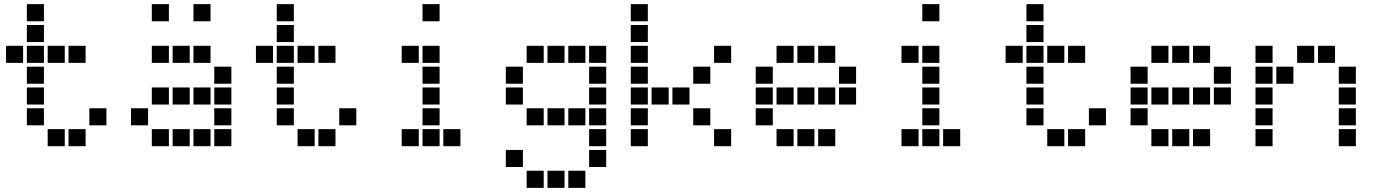

<svg xmlns="http://www.w3.org/2000/svg" viewBox="-20 -711 6640 922"><path d="M110 -691Q109 -691 109 -691Q109 -691 109 -690V-610Q109 -609 109 -609Q109 -609 110 -609H190Q191 -609 191 -609Q191 -609 191 -610V-690Q191 -691 191 -691Q191 -691 190 -691ZM110 -591Q109 -591 109 -591Q109 -591 109 -590V-510Q109 -509 109 -509Q109 -509 110 -509H190Q191 -509 191 -509Q191 -509 191 -510V-590Q191 -591 191 -591Q191 -591 190 -591ZM10 -491Q9 -491 9 -491Q9 -491 9 -490V-410Q9 -409 9 -409Q9 -409 10 -409H90Q91 -409 91 -409Q91 -409 91 -410V-490Q91 -491 91 -491Q91 -491 90 -491ZM110 -491Q109 -491 109 -491Q109 -491 109 -490V-410Q109 -409 109 -409Q109 -409 110 -409H190Q191 -409 191 -409Q191 -409 191 -410V-490Q191 -491 191 -491Q191 -491 190 -491ZM210 -491Q209 -491 209 -491Q209 -491 209 -490V-410Q209 -409 209 -409Q209 -409 210 -409H290Q291 -409 291 -409Q291 -409 291 -410V-490Q291 -491 291 -491Q291 -491 290 -491ZM310 -491Q309 -491 309 -491Q309 -491 309 -490V-410Q309 -409 309 -409Q309 -409 310 -409H390Q391 -409 391 -409Q391 -409 391 -410V-490Q391 -491 391 -491Q391 -491 390 -491ZM110 -391Q109 -391 109 -391Q109 -391 109 -390V-310Q109 -309 109 -309Q109 -309 110 -309H190Q191 -309 191 -309Q191 -309 191 -310V-390Q191 -391 191 -391Q191 -391 190 -391ZM110 -291Q109 -291 109 -291Q109 -291 109 -290V-210Q109 -209 109 -209Q109 -209 110 -209H190Q191 -209 191 -209Q191 -209 191 -210V-290Q191 -291 191 -291Q191 -291 190 -291ZM110 -191Q109 -191 109 -191Q109 -191 109 -190V-110Q109 -109 109 -109Q109 -109 110 -109H190Q191 -109 191 -109Q191 -109 191 -110V-190Q191 -191 191 -191Q191 -191 190 -191ZM410 -191Q409 -191 409 -191Q409 -191 409 -190V-110Q409 -109 409 -109Q409 -109 410 -109H490Q491 -109 491 -109Q491 -109 491 -110V-190Q491 -191 491 -191Q491 -191 490 -191ZM210 -91Q209 -91 209 -91Q209 -91 209 -90V-10Q209 -9 209 -9Q209 -9 210 -9H290Q291 -9 291 -9Q291 -9 291 -10V-90Q291 -91 291 -91Q291 -91 290 -91ZM310 -91Q309 -91 309 -91Q309 -91 309 -90V-10Q309 -9 309 -9Q309 -9 310 -9H390Q391 -9 391 -9Q391 -9 391 -10V-90Q391 -91 391 -91Q391 -91 390 -91Z M710 -691Q709 -691 709 -691Q709 -691 709 -690V-610Q709 -609 709 -609Q709 -609 710 -609H790Q791 -609 791 -609Q791 -609 791 -610V-690Q791 -691 791 -691Q791 -691 790 -691ZM910 -691Q909 -691 909 -691Q909 -691 909 -690V-610Q909 -609 909 -609Q909 -609 910 -609H990Q991 -609 991 -609Q991 -609 991 -610V-690Q991 -691 991 -691Q991 -691 990 -691ZM710 -491Q709 -491 709 -491Q709 -491 709 -490V-410Q709 -409 709 -409Q709 -409 710 -409H790Q791 -409 791 -409Q791 -409 791 -410V-490Q791 -491 791 -491Q791 -491 790 -491ZM810 -491Q809 -491 809 -491Q809 -491 809 -490V-410Q809 -409 809 -409Q809 -409 810 -409H890Q891 -409 891 -409Q891 -409 891 -410V-490Q891 -491 891 -491Q891 -491 890 -491ZM910 -491Q909 -491 909 -491Q909 -491 909 -490V-410Q909 -409 909 -409Q909 -409 910 -409H990Q991 -409 991 -409Q991 -409 991 -410V-490Q991 -491 991 -491Q991 -491 990 -491ZM1010 -391Q1009 -391 1009 -391Q1009 -391 1009 -390V-310Q1009 -309 1009 -309Q1009 -309 1010 -309H1090Q1091 -309 1091 -309Q1091 -309 1091 -310V-390Q1091 -391 1091 -391Q1091 -391 1090 -391ZM710 -291Q709 -291 709 -291Q709 -291 709 -290V-210Q709 -209 709 -209Q709 -209 710 -209H790Q791 -209 791 -209Q791 -209 791 -210V-290Q791 -291 791 -291Q791 -291 790 -291ZM810 -291Q809 -291 809 -291Q809 -291 809 -290V-210Q809 -209 809 -209Q809 -209 810 -209H890Q891 -209 891 -209Q891 -209 891 -210V-290Q891 -291 891 -291Q891 -291 890 -291ZM910 -291Q909 -291 909 -291Q909 -291 909 -290V-210Q909 -209 909 -209Q909 -209 910 -209H990Q991 -209 991 -209Q991 -209 991 -210V-290Q991 -291 991 -291Q991 -291 990 -291ZM1010 -291Q1009 -291 1009 -291Q1009 -291 1009 -290V-210Q1009 -209 1009 -209Q1009 -209 1010 -209H1090Q1091 -209 1091 -209Q1091 -209 1091 -210V-290Q1091 -291 1091 -291Q1091 -291 1090 -291ZM610 -191Q609 -191 609 -191Q609 -191 609 -190V-110Q609 -109 609 -109Q609 -109 610 -109H690Q691 -109 691 -109Q691 -109 691 -110V-190Q691 -191 691 -191Q691 -191 690 -191ZM1010 -191Q1009 -191 1009 -191Q1009 -191 1009 -190V-110Q1009 -109 1009 -109Q1009 -109 1010 -109H1090Q1091 -109 1091 -109Q1091 -109 1091 -110V-190Q1091 -191 1091 -191Q1091 -191 1090 -191ZM710 -91Q709 -91 709 -91Q709 -91 709 -90V-10Q709 -9 709 -9Q709 -9 710 -9H790Q791 -9 791 -9Q791 -9 791 -10V-90Q791 -91 791 -91Q791 -91 790 -91ZM810 -91Q809 -91 809 -91Q809 -91 809 -90V-10Q809 -9 809 -9Q809 -9 810 -9H890Q891 -9 891 -9Q891 -9 891 -10V-90Q891 -91 891 -91Q891 -91 890 -91ZM910 -91Q909 -91 909 -91Q909 -91 909 -90V-10Q909 -9 909 -9Q909 -9 910 -9H990Q991 -9 991 -9Q991 -9 991 -10V-90Q991 -91 991 -91Q991 -91 990 -91ZM1010 -91Q1009 -91 1009 -91Q1009 -91 1009 -90V-10Q1009 -9 1009 -9Q1009 -9 1010 -9H1090Q1091 -9 1091 -9Q1091 -9 1091 -10V-90Q1091 -91 1091 -91Q1091 -91 1090 -91Z M1310 -691Q1309 -691 1309 -691Q1309 -691 1309 -690V-610Q1309 -609 1309 -609Q1309 -609 1310 -609H1390Q1391 -609 1391 -609Q1391 -609 1391 -610V-690Q1391 -691 1391 -691Q1391 -691 1390 -691ZM1310 -591Q1309 -591 1309 -591Q1309 -591 1309 -590V-510Q1309 -509 1309 -509Q1309 -509 1310 -509H1390Q1391 -509 1391 -509Q1391 -509 1391 -510V-590Q1391 -591 1391 -591Q1391 -591 1390 -591ZM1210 -491Q1209 -491 1209 -491Q1209 -491 1209 -490V-410Q1209 -409 1209 -409Q1209 -409 1210 -409H1290Q1291 -409 1291 -409Q1291 -409 1291 -410V-490Q1291 -491 1291 -491Q1291 -491 1290 -491ZM1310 -491Q1309 -491 1309 -491Q1309 -491 1309 -490V-410Q1309 -409 1309 -409Q1309 -409 1310 -409H1390Q1391 -409 1391 -409Q1391 -409 1391 -410V-490Q1391 -491 1391 -491Q1391 -491 1390 -491ZM1410 -491Q1409 -491 1409 -491Q1409 -491 1409 -490V-410Q1409 -409 1409 -409Q1409 -409 1410 -409H1490Q1491 -409 1491 -409Q1491 -409 1491 -410V-490Q1491 -491 1491 -491Q1491 -491 1490 -491ZM1510 -491Q1509 -491 1509 -491Q1509 -491 1509 -490V-410Q1509 -409 1509 -409Q1509 -409 1510 -409H1590Q1591 -409 1591 -409Q1591 -409 1591 -410V-490Q1591 -491 1591 -491Q1591 -491 1590 -491ZM1310 -391Q1309 -391 1309 -391Q1309 -391 1309 -390V-310Q1309 -309 1309 -309Q1309 -309 1310 -309H1390Q1391 -309 1391 -309Q1391 -309 1391 -310V-390Q1391 -391 1391 -391Q1391 -391 1390 -391ZM1310 -291Q1309 -291 1309 -291Q1309 -291 1309 -290V-210Q1309 -209 1309 -209Q1309 -209 1310 -209H1390Q1391 -209 1391 -209Q1391 -209 1391 -210V-290Q1391 -291 1391 -291Q1391 -291 1390 -291ZM1310 -191Q1309 -191 1309 -191Q1309 -191 1309 -190V-110Q1309 -109 1309 -109Q1309 -109 1310 -109H1390Q1391 -109 1391 -109Q1391 -109 1391 -110V-190Q1391 -191 1391 -191Q1391 -191 1390 -191ZM1610 -191Q1609 -191 1609 -191Q1609 -191 1609 -190V-110Q1609 -109 1609 -109Q1609 -109 1610 -109H1690Q1691 -109 1691 -109Q1691 -109 1691 -110V-190Q1691 -191 1691 -191Q1691 -191 1690 -191ZM1410 -91Q1409 -91 1409 -91Q1409 -91 1409 -90V-10Q1409 -9 1409 -9Q1409 -9 1410 -9H1490Q1491 -9 1491 -9Q1491 -9 1491 -10V-90Q1491 -91 1491 -91Q1491 -91 1490 -91ZM1510 -91Q1509 -91 1509 -91Q1509 -91 1509 -90V-10Q1509 -9 1509 -9Q1509 -9 1510 -9H1590Q1591 -9 1591 -9Q1591 -9 1591 -10V-90Q1591 -91 1591 -91Q1591 -91 1590 -91Z M2010 -691Q2009 -691 2009 -691Q2009 -691 2009 -690V-610Q2009 -609 2009 -609Q2009 -609 2010 -609H2090Q2091 -609 2091 -609Q2091 -609 2091 -610V-690Q2091 -691 2091 -691Q2091 -691 2090 -691ZM1910 -491Q1909 -491 1909 -491Q1909 -491 1909 -490V-410Q1909 -409 1909 -409Q1909 -409 1910 -409H1990Q1991 -409 1991 -409Q1991 -409 1991 -410V-490Q1991 -491 1991 -491Q1991 -491 1990 -491ZM2010 -491Q2009 -491 2009 -491Q2009 -491 2009 -490V-410Q2009 -409 2009 -409Q2009 -409 2010 -409H2090Q2091 -409 2091 -409Q2091 -409 2091 -410V-490Q2091 -491 2091 -491Q2091 -491 2090 -491ZM2010 -391Q2009 -391 2009 -391Q2009 -391 2009 -390V-310Q2009 -309 2009 -309Q2009 -309 2010 -309H2090Q2091 -309 2091 -309Q2091 -309 2091 -310V-390Q2091 -391 2091 -391Q2091 -391 2090 -391ZM2010 -291Q2009 -291 2009 -291Q2009 -291 2009 -290V-210Q2009 -209 2009 -209Q2009 -209 2010 -209H2090Q2091 -209 2091 -209Q2091 -209 2091 -210V-290Q2091 -291 2091 -291Q2091 -291 2090 -291ZM2010 -191Q2009 -191 2009 -191Q2009 -191 2009 -190V-110Q2009 -109 2009 -109Q2009 -109 2010 -109H2090Q2091 -109 2091 -109Q2091 -109 2091 -110V-190Q2091 -191 2091 -191Q2091 -191 2090 -191ZM1910 -91Q1909 -91 1909 -91Q1909 -91 1909 -90V-10Q1909 -9 1909 -9Q1909 -9 1910 -9H1990Q1991 -9 1991 -9Q1991 -9 1991 -10V-90Q1991 -91 1991 -91Q1991 -91 1990 -91ZM2010 -91Q2009 -91 2009 -91Q2009 -91 2009 -90V-10Q2009 -9 2009 -9Q2009 -9 2010 -9H2090Q2091 -9 2091 -9Q2091 -9 2091 -10V-90Q2091 -91 2091 -91Q2091 -91 2090 -91ZM2110 -91Q2109 -91 2109 -91Q2109 -91 2109 -90V-10Q2109 -9 2109 -9Q2109 -9 2110 -9H2190Q2191 -9 2191 -9Q2191 -9 2191 -10V-90Q2191 -91 2191 -91Q2191 -91 2190 -91Z M2510 -491Q2509 -491 2509 -491Q2509 -491 2509 -490V-410Q2509 -409 2509 -409Q2509 -409 2510 -409H2590Q2591 -409 2591 -409Q2591 -409 2591 -410V-490Q2591 -491 2591 -491Q2591 -491 2590 -491ZM2610 -491Q2609 -491 2609 -491Q2609 -491 2609 -490V-410Q2609 -409 2609 -409Q2609 -409 2610 -409H2690Q2691 -409 2691 -409Q2691 -409 2691 -410V-490Q2691 -491 2691 -491Q2691 -491 2690 -491ZM2710 -491Q2709 -491 2709 -491Q2709 -491 2709 -490V-410Q2709 -409 2709 -409Q2709 -409 2710 -409H2790Q2791 -409 2791 -409Q2791 -409 2791 -410V-490Q2791 -491 2791 -491Q2791 -491 2790 -491ZM2810 -491Q2809 -491 2809 -491Q2809 -491 2809 -490V-410Q2809 -409 2809 -409Q2809 -409 2810 -409H2890Q2891 -409 2891 -409Q2891 -409 2891 -410V-490Q2891 -491 2891 -491Q2891 -491 2890 -491ZM2410 -391Q2409 -391 2409 -391Q2409 -391 2409 -390V-310Q2409 -309 2409 -309Q2409 -309 2410 -309H2490Q2491 -309 2491 -309Q2491 -309 2491 -310V-390Q2491 -391 2491 -391Q2491 -391 2490 -391ZM2810 -391Q2809 -391 2809 -391Q2809 -391 2809 -390V-310Q2809 -309 2809 -309Q2809 -309 2810 -309H2890Q2891 -309 2891 -309Q2891 -309 2891 -310V-390Q2891 -391 2891 -391Q2891 -391 2890 -391ZM2410 -291Q2409 -291 2409 -291Q2409 -291 2409 -290V-210Q2409 -209 2409 -209Q2409 -209 2410 -209H2490Q2491 -209 2491 -209Q2491 -209 2491 -210V-290Q2491 -291 2491 -291Q2491 -291 2490 -291ZM2810 -291Q2809 -291 2809 -291Q2809 -291 2809 -290V-210Q2809 -209 2809 -209Q2809 -209 2810 -209H2890Q2891 -209 2891 -209Q2891 -209 2891 -210V-290Q2891 -291 2891 -291Q2891 -291 2890 -291ZM2510 -191Q2509 -191 2509 -191Q2509 -191 2509 -190V-110Q2509 -109 2509 -109Q2509 -109 2510 -109H2590Q2591 -109 2591 -109Q2591 -109 2591 -110V-190Q2591 -191 2591 -191Q2591 -191 2590 -191ZM2610 -191Q2609 -191 2609 -191Q2609 -191 2609 -190V-110Q2609 -109 2609 -109Q2609 -109 2610 -109H2690Q2691 -109 2691 -109Q2691 -109 2691 -110V-190Q2691 -191 2691 -191Q2691 -191 2690 -191ZM2710 -191Q2709 -191 2709 -191Q2709 -191 2709 -190V-110Q2709 -109 2709 -109Q2709 -109 2710 -109H2790Q2791 -109 2791 -109Q2791 -109 2791 -110V-190Q2791 -191 2791 -191Q2791 -191 2790 -191ZM2810 -191Q2809 -191 2809 -191Q2809 -191 2809 -190V-110Q2809 -109 2809 -109Q2809 -109 2810 -109H2890Q2891 -109 2891 -109Q2891 -109 2891 -110V-190Q2891 -191 2891 -191Q2891 -191 2890 -191ZM2810 -91Q2809 -91 2809 -91Q2809 -91 2809 -90V-10Q2809 -9 2809 -9Q2809 -9 2810 -9H2890Q2891 -9 2891 -9Q2891 -9 2891 -10V-90Q2891 -91 2891 -91Q2891 -91 2890 -91ZM2410 9Q2409 9 2409 9Q2409 9 2409 10V90Q2409 91 2409 91Q2409 91 2410 91H2490Q2491 91 2491 91Q2491 91 2491 90V10Q2491 9 2491 9Q2491 9 2490 9ZM2810 9Q2809 9 2809 9Q2809 9 2809 10V90Q2809 91 2809 91Q2809 91 2810 91H2890Q2891 91 2891 91Q2891 91 2891 90V10Q2891 9 2891 9Q2891 9 2890 9ZM2510 109Q2509 109 2509 109Q2509 109 2509 110V190Q2509 191 2509 191Q2509 191 2510 191H2590Q2591 191 2591 191Q2591 191 2591 190V110Q2591 109 2591 109Q2591 109 2590 109ZM2610 109Q2609 109 2609 109Q2609 109 2609 110V190Q2609 191 2609 191Q2609 191 2610 191H2690Q2691 191 2691 191Q2691 191 2691 190V110Q2691 109 2691 109Q2691 109 2690 109ZM2710 109Q2709 109 2709 109Q2709 109 2709 110V190Q2709 191 2709 191Q2709 191 2710 191H2790Q2791 191 2791 191Q2791 191 2791 190V110Q2791 109 2791 109Q2791 109 2790 109Z M3010 -691Q3009 -691 3009 -691Q3009 -691 3009 -690V-610Q3009 -609 3009 -609Q3009 -609 3010 -609H3090Q3091 -609 3091 -609Q3091 -609 3091 -610V-690Q3091 -691 3091 -691Q3091 -691 3090 -691ZM3010 -591Q3009 -591 3009 -591Q3009 -591 3009 -590V-510Q3009 -509 3009 -509Q3009 -509 3010 -509H3090Q3091 -509 3091 -509Q3091 -509 3091 -510V-590Q3091 -591 3091 -591Q3091 -591 3090 -591ZM3010 -491Q3009 -491 3009 -491Q3009 -491 3009 -490V-410Q3009 -409 3009 -409Q3009 -409 3010 -409H3090Q3091 -409 3091 -409Q3091 -409 3091 -410V-490Q3091 -491 3091 -491Q3091 -491 3090 -491ZM3410 -491Q3409 -491 3409 -491Q3409 -491 3409 -490V-410Q3409 -409 3409 -409Q3409 -409 3410 -409H3490Q3491 -409 3491 -409Q3491 -409 3491 -410V-490Q3491 -491 3491 -491Q3491 -491 3490 -491ZM3010 -391Q3009 -391 3009 -391Q3009 -391 3009 -390V-310Q3009 -309 3009 -309Q3009 -309 3010 -309H3090Q3091 -309 3091 -309Q3091 -309 3091 -310V-390Q3091 -391 3091 -391Q3091 -391 3090 -391ZM3310 -391Q3309 -391 3309 -391Q3309 -391 3309 -390V-310Q3309 -309 3309 -309Q3309 -309 3310 -309H3390Q3391 -309 3391 -309Q3391 -309 3391 -310V-390Q3391 -391 3391 -391Q3391 -391 3390 -391ZM3010 -291Q3009 -291 3009 -291Q3009 -291 3009 -290V-210Q3009 -209 3009 -209Q3009 -209 3010 -209H3090Q3091 -209 3091 -209Q3091 -209 3091 -210V-290Q3091 -291 3091 -291Q3091 -291 3090 -291ZM3110 -291Q3109 -291 3109 -291Q3109 -291 3109 -290V-210Q3109 -209 3109 -209Q3109 -209 3110 -209H3190Q3191 -209 3191 -209Q3191 -209 3191 -210V-290Q3191 -291 3191 -291Q3191 -291 3190 -291ZM3210 -291Q3209 -291 3209 -291Q3209 -291 3209 -290V-210Q3209 -209 3209 -209Q3209 -209 3210 -209H3290Q3291 -209 3291 -209Q3291 -209 3291 -210V-290Q3291 -291 3291 -291Q3291 -291 3290 -291ZM3010 -191Q3009 -191 3009 -191Q3009 -191 3009 -190V-110Q3009 -109 3009 -109Q3009 -109 3010 -109H3090Q3091 -109 3091 -109Q3091 -109 3091 -110V-190Q3091 -191 3091 -191Q3091 -191 3090 -191ZM3310 -191Q3309 -191 3309 -191Q3309 -191 3309 -190V-110Q3309 -109 3309 -109Q3309 -109 3310 -109H3390Q3391 -109 3391 -109Q3391 -109 3391 -110V-190Q3391 -191 3391 -191Q3391 -191 3390 -191ZM3010 -91Q3009 -91 3009 -91Q3009 -91 3009 -90V-10Q3009 -9 3009 -9Q3009 -9 3010 -9H3090Q3091 -9 3091 -9Q3091 -9 3091 -10V-90Q3091 -91 3091 -91Q3091 -91 3090 -91ZM3410 -91Q3409 -91 3409 -91Q3409 -91 3409 -90V-10Q3409 -9 3409 -9Q3409 -9 3410 -9H3490Q3491 -9 3491 -9Q3491 -9 3491 -10V-90Q3491 -91 3491 -91Q3491 -91 3490 -91Z M3710 -491Q3709 -491 3709 -491Q3709 -491 3709 -490V-410Q3709 -409 3709 -409Q3709 -409 3710 -409H3790Q3791 -409 3791 -409Q3791 -409 3791 -410V-490Q3791 -491 3791 -491Q3791 -491 3790 -491ZM3810 -491Q3809 -491 3809 -491Q3809 -491 3809 -490V-410Q3809 -409 3809 -409Q3809 -409 3810 -409H3890Q3891 -409 3891 -409Q3891 -409 3891 -410V-490Q3891 -491 3891 -491Q3891 -491 3890 -491ZM3910 -491Q3909 -491 3909 -491Q3909 -491 3909 -490V-410Q3909 -409 3909 -409Q3909 -409 3910 -409H3990Q3991 -409 3991 -409Q3991 -409 3991 -410V-490Q3991 -491 3991 -491Q3991 -491 3990 -491ZM3610 -391Q3609 -391 3609 -391Q3609 -391 3609 -390V-310Q3609 -309 3609 -309Q3609 -309 3610 -309H3690Q3691 -309 3691 -309Q3691 -309 3691 -310V-390Q3691 -391 3691 -391Q3691 -391 3690 -391ZM4010 -391Q4009 -391 4009 -391Q4009 -391 4009 -390V-310Q4009 -309 4009 -309Q4009 -309 4010 -309H4090Q4091 -309 4091 -309Q4091 -309 4091 -310V-390Q4091 -391 4091 -391Q4091 -391 4090 -391ZM3610 -291Q3609 -291 3609 -291Q3609 -291 3609 -290V-210Q3609 -209 3609 -209Q3609 -209 3610 -209H3690Q3691 -209 3691 -209Q3691 -209 3691 -210V-290Q3691 -291 3691 -291Q3691 -291 3690 -291ZM3710 -291Q3709 -291 3709 -291Q3709 -291 3709 -290V-210Q3709 -209 3709 -209Q3709 -209 3710 -209H3790Q3791 -209 3791 -209Q3791 -209 3791 -210V-290Q3791 -291 3791 -291Q3791 -291 3790 -291ZM3810 -291Q3809 -291 3809 -291Q3809 -291 3809 -290V-210Q3809 -209 3809 -209Q3809 -209 3810 -209H3890Q3891 -209 3891 -209Q3891 -209 3891 -210V-290Q3891 -291 3891 -291Q3891 -291 3890 -291ZM3910 -291Q3909 -291 3909 -291Q3909 -291 3909 -290V-210Q3909 -209 3909 -209Q3909 -209 3910 -209H3990Q3991 -209 3991 -209Q3991 -209 3991 -210V-290Q3991 -291 3991 -291Q3991 -291 3990 -291ZM4010 -291Q4009 -291 4009 -291Q4009 -291 4009 -290V-210Q4009 -209 4009 -209Q4009 -209 4010 -209H4090Q4091 -209 4091 -209Q4091 -209 4091 -210V-290Q4091 -291 4091 -291Q4091 -291 4090 -291ZM3610 -191Q3609 -191 3609 -191Q3609 -191 3609 -190V-110Q3609 -109 3609 -109Q3609 -109 3610 -109H3690Q3691 -109 3691 -109Q3691 -109 3691 -110V-190Q3691 -191 3691 -191Q3691 -191 3690 -191ZM3710 -91Q3709 -91 3709 -91Q3709 -91 3709 -90V-10Q3709 -9 3709 -9Q3709 -9 3710 -9H3790Q3791 -9 3791 -9Q3791 -9 3791 -10V-90Q3791 -91 3791 -91Q3791 -91 3790 -91ZM3810 -91Q3809 -91 3809 -91Q3809 -91 3809 -90V-10Q3809 -9 3809 -9Q3809 -9 3810 -9H3890Q3891 -9 3891 -9Q3891 -9 3891 -10V-90Q3891 -91 3891 -91Q3891 -91 3890 -91ZM3910 -91Q3909 -91 3909 -91Q3909 -91 3909 -90V-10Q3909 -9 3909 -9Q3909 -9 3910 -9H3990Q3991 -9 3991 -9Q3991 -9 3991 -10V-90Q3991 -91 3991 -91Q3991 -91 3990 -91Z M4410 -691Q4409 -691 4409 -691Q4409 -691 4409 -690V-610Q4409 -609 4409 -609Q4409 -609 4410 -609H4490Q4491 -609 4491 -609Q4491 -609 4491 -610V-690Q4491 -691 4491 -691Q4491 -691 4490 -691ZM4310 -491Q4309 -491 4309 -491Q4309 -491 4309 -490V-410Q4309 -409 4309 -409Q4309 -409 4310 -409H4390Q4391 -409 4391 -409Q4391 -409 4391 -410V-490Q4391 -491 4391 -491Q4391 -491 4390 -491ZM4410 -491Q4409 -491 4409 -491Q4409 -491 4409 -490V-410Q4409 -409 4409 -409Q4409 -409 4410 -409H4490Q4491 -409 4491 -409Q4491 -409 4491 -410V-490Q4491 -491 4491 -491Q4491 -491 4490 -491ZM4410 -391Q4409 -391 4409 -391Q4409 -391 4409 -390V-310Q4409 -309 4409 -309Q4409 -309 4410 -309H4490Q4491 -309 4491 -309Q4491 -309 4491 -310V-390Q4491 -391 4491 -391Q4491 -391 4490 -391ZM4410 -291Q4409 -291 4409 -291Q4409 -291 4409 -290V-210Q4409 -209 4409 -209Q4409 -209 4410 -209H4490Q4491 -209 4491 -209Q4491 -209 4491 -210V-290Q4491 -291 4491 -291Q4491 -291 4490 -291ZM4410 -191Q4409 -191 4409 -191Q4409 -191 4409 -190V-110Q4409 -109 4409 -109Q4409 -109 4410 -109H4490Q4491 -109 4491 -109Q4491 -109 4491 -110V-190Q4491 -191 4491 -191Q4491 -191 4490 -191ZM4310 -91Q4309 -91 4309 -91Q4309 -91 4309 -90V-10Q4309 -9 4309 -9Q4309 -9 4310 -9H4390Q4391 -9 4391 -9Q4391 -9 4391 -10V-90Q4391 -91 4391 -91Q4391 -91 4390 -91ZM4410 -91Q4409 -91 4409 -91Q4409 -91 4409 -90V-10Q4409 -9 4409 -9Q4409 -9 4410 -9H4490Q4491 -9 4491 -9Q4491 -9 4491 -10V-90Q4491 -91 4491 -91Q4491 -91 4490 -91ZM4510 -91Q4509 -91 4509 -91Q4509 -91 4509 -90V-10Q4509 -9 4509 -9Q4509 -9 4510 -9H4590Q4591 -9 4591 -9Q4591 -9 4591 -10V-90Q4591 -91 4591 -91Q4591 -91 4590 -91Z M4910 -691Q4909 -691 4909 -691Q4909 -691 4909 -690V-610Q4909 -609 4909 -609Q4909 -609 4910 -609H4990Q4991 -609 4991 -609Q4991 -609 4991 -610V-690Q4991 -691 4991 -691Q4991 -691 4990 -691ZM4910 -591Q4909 -591 4909 -591Q4909 -591 4909 -590V-510Q4909 -509 4909 -509Q4909 -509 4910 -509H4990Q4991 -509 4991 -509Q4991 -509 4991 -510V-590Q4991 -591 4991 -591Q4991 -591 4990 -591ZM4810 -491Q4809 -491 4809 -491Q4809 -491 4809 -490V-410Q4809 -409 4809 -409Q4809 -409 4810 -409H4890Q4891 -409 4891 -409Q4891 -409 4891 -410V-490Q4891 -491 4891 -491Q4891 -491 4890 -491ZM4910 -491Q4909 -491 4909 -491Q4909 -491 4909 -490V-410Q4909 -409 4909 -409Q4909 -409 4910 -409H4990Q4991 -409 4991 -409Q4991 -409 4991 -410V-490Q4991 -491 4991 -491Q4991 -491 4990 -491ZM5010 -491Q5009 -491 5009 -491Q5009 -491 5009 -490V-410Q5009 -409 5009 -409Q5009 -409 5010 -409H5090Q5091 -409 5091 -409Q5091 -409 5091 -410V-490Q5091 -491 5091 -491Q5091 -491 5090 -491ZM5110 -491Q5109 -491 5109 -491Q5109 -491 5109 -490V-410Q5109 -409 5109 -409Q5109 -409 5110 -409H5190Q5191 -409 5191 -409Q5191 -409 5191 -410V-490Q5191 -491 5191 -491Q5191 -491 5190 -491ZM4910 -391Q4909 -391 4909 -391Q4909 -391 4909 -390V-310Q4909 -309 4909 -309Q4909 -309 4910 -309H4990Q4991 -309 4991 -309Q4991 -309 4991 -310V-390Q4991 -391 4991 -391Q4991 -391 4990 -391ZM4910 -291Q4909 -291 4909 -291Q4909 -291 4909 -290V-210Q4909 -209 4909 -209Q4909 -209 4910 -209H4990Q4991 -209 4991 -209Q4991 -209 4991 -210V-290Q4991 -291 4991 -291Q4991 -291 4990 -291ZM4910 -191Q4909 -191 4909 -191Q4909 -191 4909 -190V-110Q4909 -109 4909 -109Q4909 -109 4910 -109H4990Q4991 -109 4991 -109Q4991 -109 4991 -110V-190Q4991 -191 4991 -191Q4991 -191 4990 -191ZM5210 -191Q5209 -191 5209 -191Q5209 -191 5209 -190V-110Q5209 -109 5209 -109Q5209 -109 5210 -109H5290Q5291 -109 5291 -109Q5291 -109 5291 -110V-190Q5291 -191 5291 -191Q5291 -191 5290 -191ZM5010 -91Q5009 -91 5009 -91Q5009 -91 5009 -90V-10Q5009 -9 5009 -9Q5009 -9 5010 -9H5090Q5091 -9 5091 -9Q5091 -9 5091 -10V-90Q5091 -91 5091 -91Q5091 -91 5090 -91ZM5110 -91Q5109 -91 5109 -91Q5109 -91 5109 -90V-10Q5109 -9 5109 -9Q5109 -9 5110 -9H5190Q5191 -9 5191 -9Q5191 -9 5191 -10V-90Q5191 -91 5191 -91Q5191 -91 5190 -91Z M5510 -491Q5509 -491 5509 -491Q5509 -491 5509 -490V-410Q5509 -409 5509 -409Q5509 -409 5510 -409H5590Q5591 -409 5591 -409Q5591 -409 5591 -410V-490Q5591 -491 5591 -491Q5591 -491 5590 -491ZM5610 -491Q5609 -491 5609 -491Q5609 -491 5609 -490V-410Q5609 -409 5609 -409Q5609 -409 5610 -409H5690Q5691 -409 5691 -409Q5691 -409 5691 -410V-490Q5691 -491 5691 -491Q5691 -491 5690 -491ZM5710 -491Q5709 -491 5709 -491Q5709 -491 5709 -490V-410Q5709 -409 5709 -409Q5709 -409 5710 -409H5790Q5791 -409 5791 -409Q5791 -409 5791 -410V-490Q5791 -491 5791 -491Q5791 -491 5790 -491ZM5410 -391Q5409 -391 5409 -391Q5409 -391 5409 -390V-310Q5409 -309 5409 -309Q5409 -309 5410 -309H5490Q5491 -309 5491 -309Q5491 -309 5491 -310V-390Q5491 -391 5491 -391Q5491 -391 5490 -391ZM5810 -391Q5809 -391 5809 -391Q5809 -391 5809 -390V-310Q5809 -309 5809 -309Q5809 -309 5810 -309H5890Q5891 -309 5891 -309Q5891 -309 5891 -310V-390Q5891 -391 5891 -391Q5891 -391 5890 -391ZM5410 -291Q5409 -291 5409 -291Q5409 -291 5409 -290V-210Q5409 -209 5409 -209Q5409 -209 5410 -209H5490Q5491 -209 5491 -209Q5491 -209 5491 -210V-290Q5491 -291 5491 -291Q5491 -291 5490 -291ZM5510 -291Q5509 -291 5509 -291Q5509 -291 5509 -290V-210Q5509 -209 5509 -209Q5509 -209 5510 -209H5590Q5591 -209 5591 -209Q5591 -209 5591 -210V-290Q5591 -291 5591 -291Q5591 -291 5590 -291ZM5610 -291Q5609 -291 5609 -291Q5609 -291 5609 -290V-210Q5609 -209 5609 -209Q5609 -209 5610 -209H5690Q5691 -209 5691 -209Q5691 -209 5691 -210V-290Q5691 -291 5691 -291Q5691 -291 5690 -291ZM5710 -291Q5709 -291 5709 -291Q5709 -291 5709 -290V-210Q5709 -209 5709 -209Q5709 -209 5710 -209H5790Q5791 -209 5791 -209Q5791 -209 5791 -210V-290Q5791 -291 5791 -291Q5791 -291 5790 -291ZM5810 -291Q5809 -291 5809 -291Q5809 -291 5809 -290V-210Q5809 -209 5809 -209Q5809 -209 5810 -209H5890Q5891 -209 5891 -209Q5891 -209 5891 -210V-290Q5891 -291 5891 -291Q5891 -291 5890 -291ZM5410 -191Q5409 -191 5409 -191Q5409 -191 5409 -190V-110Q5409 -109 5409 -109Q5409 -109 5410 -109H5490Q5491 -109 5491 -109Q5491 -109 5491 -110V-190Q5491 -191 5491 -191Q5491 -191 5490 -191ZM5510 -91Q5509 -91 5509 -91Q5509 -91 5509 -90V-10Q5509 -9 5509 -9Q5509 -9 5510 -9H5590Q5591 -9 5591 -9Q5591 -9 5591 -10V-90Q5591 -91 5591 -91Q5591 -91 5590 -91ZM5610 -91Q5609 -91 5609 -91Q5609 -91 5609 -90V-10Q5609 -9 5609 -9Q5609 -9 5610 -9H5690Q5691 -9 5691 -9Q5691 -9 5691 -10V-90Q5691 -91 5691 -91Q5691 -91 5690 -91ZM5710 -91Q5709 -91 5709 -91Q5709 -91 5709 -90V-10Q5709 -9 5709 -9Q5709 -9 5710 -9H5790Q5791 -9 5791 -9Q5791 -9 5791 -10V-90Q5791 -91 5791 -91Q5791 -91 5790 -91Z M6010 -491Q6009 -491 6009 -491Q6009 -491 6009 -490V-410Q6009 -409 6009 -409Q6009 -409 6010 -409H6090Q6091 -409 6091 -409Q6091 -409 6091 -410V-490Q6091 -491 6091 -491Q6091 -491 6090 -491ZM6210 -491Q6209 -491 6209 -491Q6209 -491 6209 -490V-410Q6209 -409 6209 -409Q6209 -409 6210 -409H6290Q6291 -409 6291 -409Q6291 -409 6291 -410V-490Q6291 -491 6291 -491Q6291 -491 6290 -491ZM6310 -491Q6309 -491 6309 -491Q6309 -491 6309 -490V-410Q6309 -409 6309 -409Q6309 -409 6310 -409H6390Q6391 -409 6391 -409Q6391 -409 6391 -410V-490Q6391 -491 6391 -491Q6391 -491 6390 -491ZM6010 -391Q6009 -391 6009 -391Q6009 -391 6009 -390V-310Q6009 -309 6009 -309Q6009 -309 6010 -309H6090Q6091 -309 6091 -309Q6091 -309 6091 -310V-390Q6091 -391 6091 -391Q6091 -391 6090 -391ZM6110 -391Q6109 -391 6109 -391Q6109 -391 6109 -390V-310Q6109 -309 6109 -309Q6109 -309 6110 -309H6190Q6191 -309 6191 -309Q6191 -309 6191 -310V-390Q6191 -391 6191 -391Q6191 -391 6190 -391ZM6410 -391Q6409 -391 6409 -391Q6409 -391 6409 -390V-310Q6409 -309 6409 -309Q6409 -309 6410 -309H6490Q6491 -309 6491 -309Q6491 -309 6491 -310V-390Q6491 -391 6491 -391Q6491 -391 6490 -391ZM6010 -291Q6009 -291 6009 -291Q6009 -291 6009 -290V-210Q6009 -209 6009 -209Q6009 -209 6010 -209H6090Q6091 -209 6091 -209Q6091 -209 6091 -210V-290Q6091 -291 6091 -291Q6091 -291 6090 -291ZM6410 -291Q6409 -291 6409 -291Q6409 -291 6409 -290V-210Q6409 -209 6409 -209Q6409 -209 6410 -209H6490Q6491 -209 6491 -209Q6491 -209 6491 -210V-290Q6491 -291 6491 -291Q6491 -291 6490 -291ZM6010 -191Q6009 -191 6009 -191Q6009 -191 6009 -190V-110Q6009 -109 6009 -109Q6009 -109 6010 -109H6090Q6091 -109 6091 -109Q6091 -109 6091 -110V-190Q6091 -191 6091 -191Q6091 -191 6090 -191ZM6410 -191Q6409 -191 6409 -191Q6409 -191 6409 -190V-110Q6409 -109 6409 -109Q6409 -109 6410 -109H6490Q6491 -109 6491 -109Q6491 -109 6491 -110V-190Q6491 -191 6491 -191Q6491 -191 6490 -191ZM6010 -91Q6009 -91 6009 -91Q6009 -91 6009 -90V-10Q6009 -9 6009 -9Q6009 -9 6010 -9H6090Q6091 -9 6091 -9Q6091 -9 6091 -10V-90Q6091 -91 6091 -91Q6091 -91 6090 -91ZM6410 -91Q6409 -91 6409 -91Q6409 -91 6409 -90V-10Q6409 -9 6409 -9Q6409 -9 6410 -9H6490Q6491 -9 6491 -9Q6491 -9 6491 -10V-90Q6491 -91 6491 -91Q6491 -91 6490 -91Z"/></svg>

Font: Doto Black ExtraBold
Style: Regular
Weight: 800
Monospace: yes
Version: Version 1.000